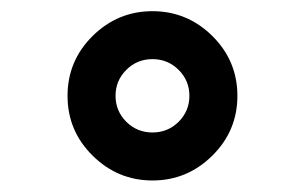

<svg xmlns="http://www.w3.org/2000/svg" viewBox="-20 -760 540 340"><path d="M203.6 -544.4Q222.7 -525.4 250 -525.4Q277.3 -525.4 296.4 -544.4Q315.4 -563.5 315.4 -590.3Q315.4 -617.2 296.4 -636.2Q277.3 -655.3 250 -655.3Q222.7 -655.3 203.6 -636.2Q184.6 -617.2 184.6 -590.3Q184.6 -563.5 203.6 -544.4ZM144 -696.3Q188.5 -740.2 250 -740.2Q311.5 -740.2 356 -696.3Q400.4 -652.3 400.4 -590.3Q400.4 -528.3 356 -484.4Q311.5 -440.4 250 -440.4Q188.5 -440.4 144 -484.4Q99.6 -528.3 99.6 -590.3Q99.6 -652.3 144 -696.3Z"/></svg>

Font: Rounded Mgen+ 1m bold
Style: Bold
Weight: 700
Designer: [Source Han Sans]
Ryoko NISHIZUKA  (kana & ideographs); Paul D. Hunt (Latin, Greek & Cyrillic); Wenlong ZHANG  (bopomofo
Version: Version 1.059.20150602